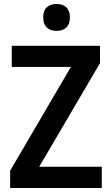

<svg xmlns="http://www.w3.org/2000/svg" viewBox="-20 -944 559 964"><path d="M264 -924C224 -924 197 -904 197 -856C197 -809 225 -789 264 -789C303 -789 331 -809 331 -856C331 -904 304 -924 264 -924ZM491 0V-107H177L482 -627V-714H39V-608H336L31 -87V0Z"/></svg>

Font: Noto Sans Myanmar UI SemiCondensed SemiBold
Style: Regular
Weight: 600
Width: 4
Designer: Monotype Design Team
Foundry: Monotype Imaging Inc.
Version: Version 2.103